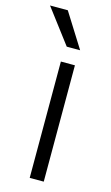

<svg xmlns="http://www.w3.org/2000/svg" viewBox="-149 -800 489 845"><g transform="rotate(15 95.5 -378.0)"><path d="M143 0H79V-530H143ZM50 -756 148 -600H87L-31 -756Z"/></g></svg>

Font: Roundo
Style: Regular
Weight: 400
Designer: Namrata Goyal (Gurmukhi), Shiva Nallaperumal (Latin)
Foundry: Indian Type Foundry
Version: Version 1.000;PS 1.0;hotconv 1.0.88;makeotf.lib2.5.647800